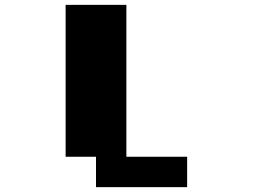

<svg xmlns="http://www.w3.org/2000/svg" viewBox="-20 -770 1040 790"><path d="M250 -750H500V-125H750V0H375V-125H250Z"/></svg>

Font: Dogica
Style: Bold
Weight: 700
Monospace: yes
Designer: Roberto Mocci
Version: Version 001.000